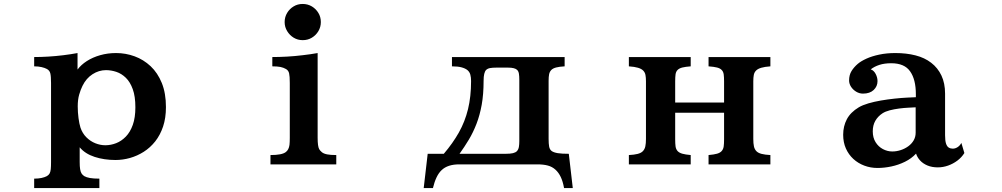

<svg xmlns="http://www.w3.org/2000/svg" viewBox="-20 -827 5040 966"><path d="M370.1 -477.1Q387.7 -501 417 -519.8Q446.3 -538.6 483.9 -549.3Q521.5 -560.1 564 -560.1Q612.3 -560.1 657.2 -543.7Q702.1 -527.3 737.8 -493.9Q773.4 -460.4 794.2 -409.2Q814.9 -357.9 814.9 -288.1Q814.9 -233.4 800.5 -190.4Q786.1 -147.5 761 -115.7Q735.8 -84 703.1 -63.2Q670.4 -42.5 634 -32.2Q597.7 -22 561 -22Q503.9 -22 456.1 -37.6Q408.2 -53.2 380.9 -85.9V-12.2Q380.9 10.3 383.1 23.9Q385.3 37.6 390.1 45.4Q395 53.2 403.8 59.1Q414.6 65.4 432.6 68.6Q450.7 71.8 480 71.8V119.1H151.9V71.8Q172.4 71.8 188.7 68.4Q205.1 64.9 215.8 59.1Q225.1 53.7 229.5 45.9Q233.9 38.1 235.4 24.2Q236.8 10.3 236.8 -12.2V-409.2Q236.8 -442.9 233.2 -457.8Q229.5 -472.7 215.8 -480Q205.1 -485.8 188.7 -489.5Q172.4 -493.2 151.9 -493.2V-540Q185.1 -540 222.4 -542.2Q259.8 -544.4 297.9 -549.1Q335.9 -553.7 370.1 -560.1ZM513.2 -474.1Q477.5 -474.1 445.6 -453.6Q413.6 -433.1 395 -395Q385.7 -376.5 378.4 -351.1Q371.1 -325.7 371.1 -292Q371.1 -262.2 375 -232.9Q378.9 -203.6 384.8 -185.1Q394.5 -156.2 414.6 -136.2Q434.6 -116.2 459.7 -106.2Q484.9 -96.2 509.8 -96.2Q537.6 -96.2 564.5 -106.7Q591.3 -117.2 613.3 -139.9Q635.3 -162.6 648.2 -199Q661.1 -235.4 661.1 -287.1Q661.1 -342.3 647.9 -378.4Q634.8 -414.6 613.3 -435.5Q591.8 -456.5 565.7 -465.3Q539.6 -474.1 513.2 -474.1Z M1502.9 -807.1Q1528.3 -807.1 1549.1 -794.7Q1569.8 -782.2 1582 -761.7Q1594.2 -741.7 1594.2 -715.8Q1594.2 -690.9 1581.8 -670.2Q1569.3 -649.4 1548.8 -637.2Q1528.8 -625 1502.9 -625Q1478 -625 1457.8 -637.2Q1437.5 -649.4 1424.8 -670.4Q1412.1 -691.4 1412.1 -715.8Q1412.1 -741.2 1424.6 -762Q1437 -782.7 1457.5 -794.9Q1477.5 -807.1 1502.9 -807.1ZM1578.1 -133.8Q1578.1 -90.8 1585.9 -76.7Q1590.3 -68.8 1599.4 -61.3Q1608.4 -53.7 1626 -50.3Q1642.6 -46.9 1671.9 -46.9V0H1340.8V-46.9Q1398.9 -46.9 1418 -62Q1433.1 -73.2 1436.5 -98.1Q1438 -111.3 1438 -133.8V-409.2Q1438 -443.8 1434.6 -458Q1431.2 -472.7 1418.9 -479.7Q1406.7 -486.8 1390.6 -490.2Q1374 -493.2 1350.1 -493.2V-540Q1385.7 -540 1424.8 -542.2Q1463.9 -544.4 1503.4 -549.3Q1522.9 -551.8 1541.5 -554.2Q1560.1 -556.6 1578.1 -560.1Z M2253.9 -540H2820.8V-493.2Q2793.9 -491.7 2778.1 -487.5Q2762.2 -483.4 2753.9 -475.1Q2745.1 -465.8 2742.7 -453.1Q2740.2 -440.4 2740.2 -420.9V-127.9Q2740.2 -104 2742.9 -89.4Q2745.6 -74.7 2755.9 -66.9Q2766.6 -59.6 2786.6 -56.4Q2806.6 -53.2 2841.8 -53.2L2861.8 119.1H2817.9Q2812 85.9 2801.3 63.5Q2790.5 41 2774.9 26.9Q2758.3 11.7 2736.3 5.9Q2714.4 0 2684.1 0H2290Q2232.4 0 2202.1 28.8Q2187 43 2176.3 65.7Q2165.5 88.4 2158.2 119.1H2111.8L2131.8 -53.2H2212.9Q2258.3 -106.4 2288.8 -160.6Q2319.3 -214.8 2334.7 -277.8Q2350.1 -340.8 2350.1 -418.9Q2350.1 -437.5 2346.4 -451.2Q2342.8 -464.8 2332 -474.1Q2321.3 -482.9 2302.7 -488Q2284.2 -493.2 2253.9 -493.2ZM2477.1 -486.8Q2458.5 -486.8 2446 -484.6Q2433.6 -482.4 2425.8 -475.1Q2419.4 -468.3 2416.3 -455.1Q2413.1 -441.9 2413.1 -419.9Q2413.1 -353 2403.6 -300Q2394 -247.1 2377.4 -204.1Q2360.8 -161.1 2338.9 -124.5Q2316.9 -87.9 2292 -53.2H2523.9Q2547.4 -53.2 2560.8 -56.4Q2574.2 -59.6 2581.1 -66.9Q2588.4 -75.2 2590.6 -87.6Q2592.8 -100.1 2592.8 -117.2V-424.8Q2592.8 -443.8 2590.8 -456.1Q2588.9 -468.3 2582 -475.1Q2570.3 -486.8 2536.1 -486.8Z M3144 -540H3455.1V-493.2Q3428.2 -491.2 3412.8 -487.3Q3397.5 -483.4 3389.2 -475.1Q3380.9 -466.8 3378.9 -453.1Q3377 -439.5 3377 -418V-311H3623V-418Q3623 -439.5 3621.1 -453.1Q3619.1 -466.8 3610.8 -475.1Q3603 -483.4 3587.6 -487.3Q3572.3 -491.2 3544.9 -493.2V-540H3856V-493.2Q3827.6 -491.2 3810.3 -486.1Q3793 -481 3784.2 -472.2Q3774.9 -462.9 3772.5 -449.7Q3770 -436.5 3770 -418V-127.9Q3770 -105.5 3773.2 -90.6Q3776.4 -75.7 3786.1 -65.9Q3794.9 -57.1 3812 -52.7Q3829.1 -48.3 3856 -46.9V0H3544.9V-46.9Q3572.3 -49.3 3587.6 -53.7Q3603 -58.1 3610.8 -66.9Q3619.1 -76.2 3621.1 -90.3Q3623 -104.5 3623 -126V-259.8H3377V-126Q3377 -104.5 3378.9 -90.3Q3380.9 -76.2 3389.2 -66.9Q3397.5 -58.1 3412.8 -53.7Q3428.2 -49.3 3455.1 -46.9V0H3144V-46.9Q3171.4 -48.3 3188.2 -52.7Q3205.1 -57.1 3213.9 -65.9Q3223.6 -75.7 3226.8 -90.6Q3230 -105.5 3230 -127.9V-418Q3230 -436.5 3227.5 -449.7Q3225.1 -462.9 3215.8 -472.2Q3207 -481 3189.9 -486.1Q3172.9 -491.2 3144 -493.2Z M4484.9 -560.1Q4540.5 -560.1 4586.4 -548.3Q4632.3 -536.6 4665 -511.2Q4698.2 -485.8 4716.6 -447Q4734.9 -408.2 4734.9 -356V-147Q4734.9 -119.1 4739.7 -104.5Q4744.6 -89.8 4753.4 -84.5Q4762.2 -79.1 4773.9 -79.1Q4786.1 -79.1 4797.9 -86.7Q4809.6 -94.2 4816.9 -107.9L4832 -57.1Q4818.4 -35.2 4796.9 -19Q4775.4 -2.9 4750 6.1Q4724.6 15.1 4698.2 15.1Q4668.9 15.1 4646.2 5.6Q4623.5 -3.9 4609.1 -19.8Q4594.7 -35.6 4588.9 -54.2Q4565.9 -29.3 4533.2 -13.2Q4500.5 2.9 4464.6 10.5Q4428.7 18.1 4395 18.1Q4359.9 18.1 4328.6 6.3Q4297.4 -5.4 4273.4 -27.3Q4249.5 -49.3 4235.8 -80.1Q4222.2 -110.8 4222.2 -148.9Q4222.2 -191.9 4240.7 -227.1Q4259.3 -262.2 4300.8 -287.1Q4319.8 -298.3 4348.9 -306.9Q4377.9 -315.4 4412.1 -321.3Q4446.3 -327.1 4480.7 -330.8Q4515.1 -334.5 4543.9 -335.9L4587.9 -337.9V-353Q4587.9 -427.2 4559.1 -467.8Q4530.8 -508.8 4463.9 -508.8Q4429.7 -508.8 4404.3 -500.5Q4378.9 -492.2 4360.8 -478Q4376 -473.1 4385.5 -455.3Q4395 -437.5 4395 -418.9Q4395 -392.6 4375.7 -374.3Q4356.4 -356 4321.8 -356Q4303.7 -356 4287.6 -365.7Q4271.5 -375.5 4261.7 -390.6Q4252 -405.8 4252 -421.9Q4252 -449.7 4264.2 -469.5Q4276.4 -489.3 4295.9 -505.9Q4312 -519.5 4339.4 -532Q4366.7 -544.4 4403.6 -552.2Q4440.4 -560.1 4484.9 -560.1ZM4550.8 -285.2Q4528.8 -284.2 4503.9 -281Q4479 -277.8 4456.5 -272Q4434.1 -266.1 4419.9 -256.8Q4397 -241.7 4384 -219.2Q4371.1 -196.8 4371.1 -166Q4371.1 -134.3 4385.3 -111.6Q4399.4 -88.9 4422.1 -76.9Q4444.8 -64.9 4469.2 -64.9Q4490.7 -64.9 4511.7 -71.8Q4532.7 -78.6 4549.8 -91.1Q4566.9 -103.5 4576.9 -120.8Q4586.9 -138.2 4586.9 -159.2V-287.1Z"/></svg>

Font: BIZ UDMincho
Style: Bold
Weight: 700
Monospace: yes
Designer: TypeBank Co., Ltd.
Foundry: Morisawa Inc.
Version: Version 1.06